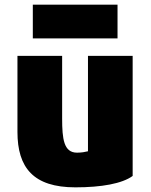

<svg xmlns="http://www.w3.org/2000/svg" viewBox="-20 -781 650 825"><path d="M485 -616H121V-761H485ZM550 -25C505 8 416 24 304 24C123 24 55 -61 55 -214V-541H247V-272C247 -184 254 -125 311 -125C330 -125 346 -128 358 -131V-541H550Z"/></svg>

Font: Repo Black
Style: Regular
Weight: 900
Designer: Stefan Peev
Foundry: Context Ltd
Version: Version 1.502